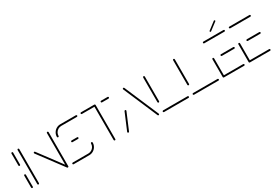

<svg xmlns="http://www.w3.org/2000/svg" viewBox="38 -1546 3451 2410"><g transform="rotate(-30 1764.0 -340.5)"><path d="M44.8 -0.4Q40 -0.4 36.5 -3.9Q33 -7.4 33 -12.2V-185.2Q33 -190.4 36.5 -193.9Q40 -197.4 44.8 -197.4Q50 -197.4 53.5 -193.9Q57 -190.4 57 -185.2V-12.2Q57 -7.4 53.5 -3.9Q50 -0.4 44.8 -0.4ZM44.8 -321.5Q40 -321.5 36.5 -325Q33 -328.5 33 -333.3V-506.3Q33 -511.5 36.5 -514.8Q40 -518.1 44.8 -518.1Q50 -518.1 53.5 -514.6Q57 -511.1 57 -506.3V-333.3Q57 -328.5 53.5 -325Q50 -321.5 44.8 -321.5Z M134.1 -0.4Q128.9 -0.4 125.4 -3.9Q121.9 -7.4 121.9 -12.2V-506.3Q121.9 -511.1 125.4 -514.6Q128.9 -518.1 134.1 -518.1Q138.9 -518.1 142.4 -514.6Q145.9 -511.1 145.9 -506.3V-12.2Q145.9 -7.4 142.4 -3.9Q138.9 -0.4 134.1 -0.4ZM279.6 -370.4Q279.6 -375.6 283.1 -379.1Q286.7 -382.6 291.5 -382.6Q297.4 -382.6 301.1 -377.4L568.5 -19.3L549.3 -5.2L281.9 -363.3Q279.6 -366.3 279.6 -370.4ZM559.3 -0.4Q554.1 -0.4 550.6 -3.9Q547 -7.4 547 -12.2V-506.3Q547 -511.1 550.6 -514.6Q554.1 -518.1 559.3 -518.1Q564.1 -518.1 567.6 -514.6Q571.1 -511.1 571.1 -506.3V-12.2Q571.1 -7.4 567.6 -3.9Q564.1 -0.4 559.3 -0.4Z M973.3 -128.5Q978.1 -128.5 981.7 -124.8Q985.2 -121.1 985.2 -116.3Q985.2 -84.4 969.4 -57.8Q953.7 -31.1 927 -15.6Q900.4 0 868.9 0H642.2Q637.4 0 633.9 -3.5Q630.4 -7 630.4 -12.2Q630.4 -17 633.9 -20.6Q637.4 -24.1 642.2 -24.1H868.9Q893.7 -24.1 915 -36.5Q936.3 -48.9 948.7 -70Q961.1 -91.1 961.1 -116.3Q961.1 -121.5 964.8 -125Q968.5 -128.5 973.3 -128.5ZM860.7 -259.3Q860.7 -254.4 857.2 -250.9Q853.7 -247.4 848.5 -247.4H768.1Q763.3 -247.4 759.8 -250.9Q756.3 -254.4 756.3 -259.3Q756.3 -264.4 759.8 -268Q763.3 -271.5 768.1 -271.5H848.5Q853.7 -271.5 857.2 -268Q860.7 -264.4 860.7 -259.3ZM643.3 -390.4Q638.1 -390.4 634.6 -393.9Q631.1 -397.4 631.1 -402.2Q631.1 -434.1 646.9 -460.7Q662.6 -487.4 689.3 -503Q715.9 -518.5 747.4 -518.5H974.1Q978.9 -518.5 982.4 -515Q985.9 -511.5 985.9 -506.7Q985.9 -501.5 982.4 -498Q978.9 -494.4 974.1 -494.4H747.4Q722.6 -494.4 701.3 -482Q680 -469.6 667.6 -448.5Q655.2 -427.4 655.2 -402.2Q655.2 -397.4 651.7 -393.9Q648.1 -390.4 643.3 -390.4Z M1252.6 -507V-12.2Q1252.6 -7.4 1249.1 -3.9Q1245.6 -0.4 1240.4 -0.4Q1235.6 -0.4 1232 -3.9Q1228.5 -7.4 1228.5 -12.2V-507ZM1035.9 -506.7Q1035.9 -511.5 1039.4 -515Q1043 -518.5 1047.8 -518.5H1240.4Q1245.2 -518.5 1248.7 -515Q1252.2 -511.5 1252.2 -506.7Q1252.2 -501.5 1248.7 -498Q1245.2 -494.4 1240.4 -494.4H1047.8Q1043 -494.4 1039.4 -498Q1035.9 -501.5 1035.9 -506.7ZM1326.7 -506.7Q1326.7 -511.5 1330.2 -515Q1333.7 -518.5 1338.5 -518.5H1433Q1437.8 -518.5 1441.3 -515Q1444.8 -511.5 1444.8 -506.7Q1444.8 -501.5 1441.3 -498Q1437.8 -494.4 1433 -494.4H1338.5Q1333.7 -494.4 1330.2 -498Q1326.7 -501.5 1326.7 -506.7Z M1437.4 0.4Q1432.6 0.4 1429.1 -3.1Q1425.6 -6.7 1425.6 -11.9Q1425.6 -14.4 1426.7 -16.7L1528.5 -258.1Q1530 -261.5 1533 -263.5Q1535.9 -265.6 1539.6 -265.6Q1544.4 -265.6 1548 -262Q1551.5 -258.5 1551.5 -253.3Q1551.5 -250.7 1550.4 -248.5L1448.5 -7Q1447 -3.7 1444.1 -1.7Q1441.1 0.4 1437.4 0.4ZM1885.2 -11.9Q1885.2 -7 1881.7 -3.3Q1878.1 0.4 1873 0.4Q1869.3 0.4 1866.5 -1.7Q1863.7 -3.7 1862.2 -6.7L1652.6 -495.9Q1648.9 -504.1 1648.9 -506.7Q1648.9 -511.9 1652.6 -515.4Q1656.3 -518.9 1661.1 -518.9Q1664.8 -518.9 1667.6 -516.9Q1670.4 -514.8 1671.9 -511.9L1881.5 -22.6Q1885.2 -14.4 1885.2 -11.9Z M2318.9 -12.2Q2318.9 -7 2315.4 -3.5Q2311.9 0 2307 0H1952.6Q1947.8 0 1944.3 -3.5Q1940.7 -7 1940.7 -12.2Q1940.7 -17 1944.3 -20.6Q1947.8 -24.1 1952.6 -24.1H2307Q2311.9 -24.1 2315.4 -20.6Q2318.9 -17 2318.9 -12.2ZM1954.1 -137Q1948.9 -137 1945.4 -140.6Q1941.9 -144.1 1941.9 -148.9V-506.3Q1941.9 -511.1 1945.4 -514.6Q1948.9 -518.1 1954.1 -518.1Q1958.9 -518.1 1962.4 -514.6Q1965.9 -511.1 1965.9 -506.3V-148.9Q1965.9 -144.1 1962.4 -140.6Q1958.9 -137 1954.1 -137Z M2753 -12.2Q2753 -7 2749.4 -3.5Q2745.9 0 2741.1 0H2386.7Q2381.9 0 2378.3 -3.5Q2374.8 -7 2374.8 -12.2Q2374.8 -17 2378.3 -20.6Q2381.9 -24.1 2386.7 -24.1H2741.1Q2745.9 -24.1 2749.4 -20.6Q2753 -17 2753 -12.2ZM2388.1 -137Q2383 -137 2379.4 -140.6Q2375.9 -144.1 2375.9 -148.9V-506.3Q2375.9 -511.1 2379.4 -514.6Q2383 -518.1 2388.1 -518.1Q2393 -518.1 2396.5 -514.6Q2400 -511.1 2400 -506.3V-148.9Q2400 -144.1 2396.5 -140.6Q2393 -137 2388.1 -137Z M2809.3 -13V-270Q2809.3 -275.2 2812.8 -278.5Q2816.3 -281.9 2821.1 -281.9Q2826.3 -281.9 2829.8 -278.3Q2833.3 -274.8 2833.3 -270V-13ZM3125.2 -12.2Q3125.2 -7 3121.7 -3.5Q3118.1 0 3113.3 -0.4H2821.1Q2816.3 -0.4 2812.8 -3.9Q2809.3 -7.4 2809.3 -12.2Q2809.3 -17.4 2812.8 -20.9Q2816.3 -24.4 2821.1 -24.4H3113.3Q3118.1 -24.4 3121.7 -20.9Q3125.2 -17.4 3125.2 -12.2ZM2921.1 -259.3Q2921.1 -264.4 2924.6 -268Q2928.1 -271.5 2933 -271.5H3113.3Q3118.1 -271.5 3121.7 -268Q3125.2 -264.4 3125.2 -259.3Q3125.2 -254.4 3121.9 -250.9Q3118.5 -247.4 3113.3 -247.4H2933Q2928.1 -247.4 2924.6 -250.9Q2921.1 -254.4 2921.1 -259.3ZM2809.3 -506.7Q2809.3 -511.9 2812.8 -515.4Q2816.3 -518.9 2821.1 -518.9H3113.3Q3118.1 -518.9 3121.7 -515.4Q3125.2 -511.9 3125.2 -506.7Q3125.2 -501.9 3121.9 -498.3Q3118.5 -494.8 3113.3 -494.8H2821.1Q2816.3 -494.8 2812.8 -498.3Q2809.3 -501.9 2809.3 -506.7ZM2963.7 -579.6Q2959.3 -579.6 2956.3 -582.6Q2953.3 -585.6 2953.3 -589.6Q2953.3 -594.4 2957.4 -597.4L3066.3 -680.4Q3068.9 -682.2 3072.2 -682.2Q3076.7 -682.2 3079.6 -679.3Q3082.6 -676.3 3082.6 -672.2Q3082.6 -667.4 3078.5 -664.4L2969.6 -581.5Q2967 -579.6 2963.7 -579.6Z M3185.2 -13V-270Q3185.2 -275.2 3188.7 -278.5Q3192.2 -281.9 3197 -281.9Q3202.2 -281.9 3205.7 -278.3Q3209.3 -274.8 3209.3 -270V-13ZM3501.1 -12.2Q3501.1 -7 3497.6 -3.5Q3494.1 0 3489.3 -0.4H3197Q3192.2 -0.4 3188.7 -3.9Q3185.2 -7.4 3185.2 -12.2Q3185.2 -17.4 3188.7 -20.9Q3192.2 -24.4 3197 -24.4H3489.3Q3494.1 -24.4 3497.6 -20.9Q3501.1 -17.4 3501.1 -12.2ZM3297 -259.3Q3297 -264.4 3300.6 -268Q3304.1 -271.5 3308.9 -271.5H3489.3Q3494.1 -271.5 3497.6 -268Q3501.1 -264.4 3501.1 -259.3Q3501.1 -254.4 3497.8 -250.9Q3494.4 -247.4 3489.3 -247.4H3308.9Q3304.1 -247.4 3300.6 -250.9Q3297 -254.4 3297 -259.3ZM3185.2 -506.7Q3185.2 -511.9 3188.7 -515.4Q3192.2 -518.9 3197 -518.9H3489.3Q3494.1 -518.9 3497.6 -515.4Q3501.1 -511.9 3501.1 -506.7Q3501.1 -501.9 3497.8 -498.3Q3494.4 -494.8 3489.3 -494.8H3197Q3192.2 -494.8 3188.7 -498.3Q3185.2 -501.9 3185.2 -506.7Z"/></g></svg>

Font: 26F Galaxy Sans Thin
Style: Regular
Weight: 100
Designer: C₂₉H₂₅N₃O₅
Version: Version 1.100